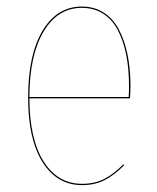

<svg xmlns="http://www.w3.org/2000/svg" viewBox="-20 -547 471 577"><path d="M372.1 -287.6Q372.1 -272 370.6 -251.5H68.4Q68.8 -128.4 111.3 -61.5Q153.8 5.4 226.6 5.4Q264.2 5.4 292.7 -9Q321.3 -23.4 350.6 -53.2L353 -50.3Q322.8 -20 293.9 -5.4Q265.1 9.3 226.6 9.3Q151.4 9.3 107.9 -59.6Q64.5 -128.4 64.5 -253.4Q64.5 -382.3 107.9 -454.8Q151.4 -527.3 226.1 -527.3Q263.2 -527.3 291.5 -509.3Q319.8 -491.2 337.2 -458.5Q354.5 -425.8 363.3 -382.8Q372.1 -339.8 372.1 -287.6ZM366.7 -255.4Q367.7 -268.1 367.7 -288.6Q367.7 -339.8 359.4 -381.8Q351.1 -423.8 334.2 -456.1Q317.4 -488.3 289.8 -505.9Q262.2 -523.4 226.1 -523.4Q153.8 -523.4 111.3 -452.6Q68.8 -381.8 68.4 -255.4Z"/></svg>

Font: Fira Sans Compressed Four
Style: Regular
Weight: 100
Width: 1
Designer: Carrois Corporate & Edenspiekermann AG
Foundry: Carrois Corporate GbR & Edenspiekermann AG
Version: Version 4.203;PS 004.203;hotconv 1.0.88;makeotf.lib2.5.64775